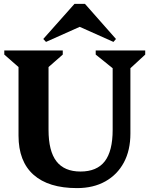

<svg xmlns="http://www.w3.org/2000/svg" viewBox="-20 -949 767 985"><path d="M558 -599 471 -669V-690H725V-669L649 -599V-264Q649 -178 615.5 -115.5Q582 -53 520.5 -18.5Q459 16 375 16Q229 16 152 -52.5Q75 -121 75 -253V-605L2 -669V-690H302V-669L229 -605V-283Q229 -174 269.5 -121.5Q310 -69 393 -69Q477 -69 517.5 -121.5Q558 -174 558 -283ZM216 -734 202 -749 362 -929H416L575 -749L562 -734L383 -814H395Z"/></svg>

Font: Platypi Light SemiBold
Style: Regular
Weight: 600
Version: Version 1.200